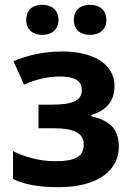

<svg xmlns="http://www.w3.org/2000/svg" viewBox="-20 -768 548 798"><path d="M89 -685C89 -643 118 -623 156 -623C192 -623 223 -643 223 -685C223 -729 192 -748 156 -748C118 -748 89 -729 89 -685ZM287 -685C287 -643 317 -623 354 -623C391 -623 422 -643 422 -685C422 -729 391 -748 354 -748C317 -748 287 -729 287 -685ZM240 -554C157 -554 96 -538 36 -514L80 -416C129 -438 178 -450 228 -450C292 -450 320 -431 320 -394C320 -347 277 -333 194 -333H140V-235H201C294 -235 328 -212 328 -166C328 -115 288 -98 211 -98C137 -98 76 -119 34 -140V-24C80 -2 137 10 223 10C396 10 474 -67 474 -157C474 -238 430 -268 359 -285V-290C417 -307 456 -344 456 -410C456 -508 358 -554 240 -554Z"/></svg>

Font: Noto Sans Display
Style: Bold
Weight: 700
Designer: Monotype Design Team
Foundry: Monotype Imaging Inc.
Version: Version 1.900